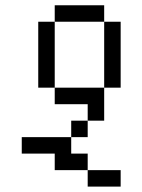

<svg xmlns="http://www.w3.org/2000/svg" viewBox="-20 -645 540 728"><path d="M437.5 62.5V0H312.5V62.5ZM312.5 0V-62.5H250V-125H62.5V-62.5H187.5V0ZM250 -125H312.5V-187.5H250ZM312.5 -187.5H375Q375 -187.5 375 -312.5H187.5V-250H312.5ZM187.5 -312.5Q187.5 -312.5 187.5 -562.5H125Q125 -562.5 125 -312.5ZM375 -312.5H437.5Q437.5 -312.5 437.5 -562.5H375Q375 -562.5 375 -312.5ZM187.5 -562.5H375V-625H187.5Z"/></svg>

Font: CalcUnifontExMono
Style: Regular
Weight: 500
Version: Version 15.0.06